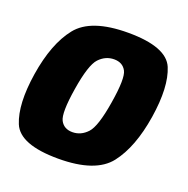

<svg xmlns="http://www.w3.org/2000/svg" viewBox="-112 -708 802 819"><g transform="rotate(20 289.0 -298.5)"><path d="M236.5 5Q62 5 29 -75.5Q-4 -156 18.5 -299.5Q41.5 -445 103.8 -523.5Q166 -602 334.5 -602Q509 -602 542 -522.5Q575 -443 552.5 -299.5Q529.5 -154.5 467.5 -74.8Q405.5 5 236.5 5ZM254.5 -122Q293 -122 321.8 -152.8Q350.5 -183.5 369 -298.5Q388 -414 371.8 -444.5Q355.5 -475 317 -475Q278 -475 249.2 -444.5Q220.5 -414 202 -298.5Q183.5 -183.5 199.8 -152.8Q216 -122 254.5 -122Z"/></g></svg>

Font: Anybody ExtraBold
Style: Italic
Weight: 800
Italic angle: -10°
Designer: Tyler Finck
Foundry: Etcetera Type Company
Version: Version 1.010; ttfautohint (v1.8.3) -l 8 -r 50 -G 200 -x 14 